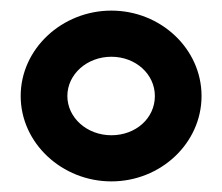

<svg xmlns="http://www.w3.org/2000/svg" viewBox="-20 -799 419 362"><path d="M190 -457C283 -457 360 -529 360 -618C360 -707 283 -779 190 -779C97 -779 19 -707 19 -618C19 -529 97 -457 190 -457ZM190 -692C236 -692 272 -659 272 -618C272 -576 236 -544 190 -544C144 -544 107 -577 107 -618C107 -659 144 -692 190 -692Z"/></svg>

Font: Charger Pro
Style: Blk
Weight: 900
Designer: Jasper
Foundry: Cannot Into Space Fonts
Version: Version 1.09